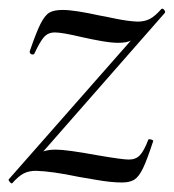

<svg xmlns="http://www.w3.org/2000/svg" viewBox="-27 -417 402 444"><path d="M0 7Q-2 7 -5 3Q-8 -1 -7 -2L308 -360L302 -349Q288 -330 277.5 -324Q267 -318 246 -318Q231 -318 208 -322Q185 -326 163 -331Q117 -342 100 -342Q84 -342 74.5 -331Q65 -320 53 -294Q52 -291 48 -291Q45 -291 43 -293.5Q41 -296 42 -299Q57 -343 67 -362.5Q77 -382 87.5 -388Q98 -394 118 -394Q145 -394 204 -381Q211 -380 239.5 -374Q268 -368 291 -367Q307 -367 319 -373Q331 -379 346 -396L348 -397Q351 -397 353.5 -393Q356 -389 354 -387L40 -29L44 -41Q57 -59 69 -65Q81 -71 102 -71Q127 -71 198 -58Q256 -48 271 -48Q287 -48 296.5 -58Q306 -68 316 -94Q316 -95 319 -95Q322 -95 325 -93.5Q328 -92 327 -90Q313 -47 303.5 -27.5Q294 -8 283.5 -1.5Q273 5 255 5Q230 5 196 -1Q162 -7 155 -8Q93 -21 56 -22Q40 -22 28 -16Q16 -10 1 7Z"/></svg>

Font: Cormorant Garamond
Style: Italic
Weight: 400
Italic angle: -10°
Designer: Christian Thalmann (Catharsis Fonts)
Foundry: Catharsis Fonts
Version: Version 4.000